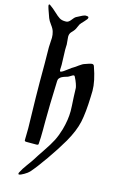

<svg xmlns="http://www.w3.org/2000/svg" viewBox="-179 -842 662 1088"><g transform="rotate(15 151.5 -298.0)"><path d="M-25.4 -783.2Q-6.8 -770.5 12.7 -752Q32.2 -733.4 45.4 -725.1Q58.6 -716.8 78.1 -716.8H85.9Q99.6 -717.8 111.8 -734.4Q124 -751 132.8 -755.9Q172.9 -778.3 183.6 -778.3Q190.4 -778.3 194.3 -777.3Q201.2 -776.4 201.2 -769.5Q201.2 -762.7 183.6 -744.6Q166 -726.6 162.1 -719.7Q158.2 -712.9 154.3 -702.6Q150.4 -692.4 145 -684.6Q139.6 -676.8 128.9 -666Q118.2 -655.3 118.2 -636.7Q118.2 -629.9 120.1 -614.7Q122.1 -599.6 122.1 -591.8Q122.1 -589.8 121.6 -581.1Q121.1 -572.3 121.1 -561.5Q121.1 -544.9 122.6 -516.6Q124 -488.3 124 -473.6Q124 -465.8 123.5 -458.5Q123 -451.2 123 -447.3Q123 -443.4 123 -442.4Q123 -434.6 127.9 -434.6Q132.8 -434.6 144.5 -442.4Q156.2 -450.2 170.4 -461.4Q184.6 -472.7 192.4 -476.6Q201.2 -481.4 219.2 -495.1Q237.3 -508.8 252 -512.7Q254.9 -513.7 269 -518.6Q283.2 -523.4 289.1 -523.4Q299.8 -523.4 302.7 -512.7Q331.1 -432.6 331.1 -376Q331.1 -371.1 330.6 -359.9Q330.1 -348.6 330.1 -341.8Q327.1 -247.1 314.9 -190.9Q302.7 -134.8 263.7 -66.4Q229.5 -7.8 184.1 57.1Q138.7 122.1 108.4 156.2Q99.6 166 79.6 177.7Q59.6 189.5 50.8 189.5Q46.9 189.5 46.9 184.6Q46.9 181.6 47.9 179.7Q60.5 154.3 82 125.5Q103.5 96.7 111.3 84Q123 64.5 152.8 20.5Q182.6 -23.4 197.8 -53.2Q212.9 -83 224.6 -123Q241.2 -182.6 241.2 -233.4Q241.2 -252.9 237.3 -315.4Q236.3 -325.2 236.3 -342.8Q236.3 -360.4 235.4 -368.2Q234.4 -376 229 -392.1Q223.6 -408.2 212.9 -428.7Q210.9 -433.6 206.1 -433.6Q202.1 -433.6 190.9 -426.3Q179.7 -418.9 173.8 -417Q172.9 -417 167 -415Q161.1 -413.1 159.2 -412.6Q157.2 -412.1 152.3 -410.2Q147.5 -408.2 145.5 -407.2Q143.6 -406.2 139.6 -404.3Q135.7 -402.3 134.3 -400.4Q132.8 -398.4 129.9 -396Q127 -393.6 126 -391.1Q125 -388.7 124 -385.3Q123 -381.8 123 -377.9Q117.2 -224.6 117.2 -140.6V-87.9Q117.2 -44.9 114.3 -6.8Q114.3 0 102.5 0H80.1H72.3H66.4H43.9Q33.2 0 33.2 -6.8Q33.2 -8.8 33.2 -18.1Q33.2 -27.3 33.7 -43.5Q34.2 -59.6 34.2 -78.1Q34.2 -116.2 30.3 -254.9Q29.3 -288.1 29.3 -347.7V-453.1Q29.3 -511.7 28.3 -545.9V-551.8Q28.3 -563.5 29.8 -581.5Q31.2 -599.6 31.2 -607.4Q31.2 -626 26.4 -641.6Q22.5 -657.2 7.3 -677.2Q-7.8 -697.3 -12.7 -710.9Q-35.2 -771.5 -35.2 -780.3Q-35.2 -786.1 -31.2 -786.1Q-29.3 -786.1 -25.4 -783.2Z"/></g></svg>

Font: Isabella
Style: Medium
Weight: 500
Designer: John Stracke
Version: Version 001.202